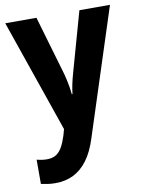

<svg xmlns="http://www.w3.org/2000/svg" viewBox="-88 -607 681 909"><g transform="rotate(-10 253.0 -152.5)"><path d="M1.5 -546.4H151.4L234.9 -260.7Q239.3 -244.1 242.9 -227.5Q246.6 -210.9 249.3 -194.3Q252 -177.7 253.4 -161.1H256.8Q259.3 -184.6 264.4 -208.5Q269.5 -232.4 277.3 -259.8L357.9 -546.4H504.9L308.1 61.5Q288.6 123.5 259.3 162.8Q230 202.1 191.7 221.2Q153.3 240.2 104.5 240.2Q83.5 240.2 66.7 237.5Q49.8 234.9 35.6 231.9V115.2Q45.9 118.2 58.6 120.1Q71.3 122.1 84.5 122.1Q110.4 122.1 127.7 111.6Q145 101.1 157.5 79.3Q169.9 57.6 180.2 24.9L188.5 -4.9Z"/></g></svg>

Font: Open Sans SemiCondensed
Style: Bold
Weight: 700
Width: 4
Designer: Monotype Design Team
Foundry: Monotype Imaging Inc.
Version: Version 3.003